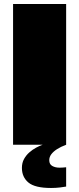

<svg xmlns="http://www.w3.org/2000/svg" viewBox="-20 -720 394 955"><path d="M45 0V-700H309V0ZM234 215Q154 215 121.5 188Q89 161 89 115Q89 90 99.5 71Q110 52 126 38Q142 24 159.5 14.5Q177 5 192 0H309Q282 10 263.5 22Q245 34 235 47.5Q225 61 225 77Q225 97 240 105.5Q255 114 276 114Q284 114 290.5 113.5Q297 113 309 112V208Q299 210 278 212.5Q257 215 234 215Z"/></svg>

Font: Golos Text Black
Style: Regular
Weight: 900
Designer: A.Korolkova, Vitaly Kuzmin
Foundry: ParaType Ltd
Version: Version 2.004